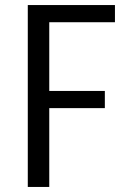

<svg xmlns="http://www.w3.org/2000/svg" viewBox="-20 -740 510 760"><path d="M395 -312H175V0H90V-720H435V-652H175V-380H395Z"/></svg>

Font: Carrois Gothic
Style: Regular
Weight: 400
Designer: Ralph du Carrois
Foundry: Ralph du Carrois
Version: Version 1.001